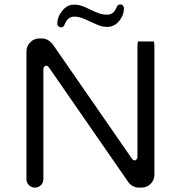

<svg xmlns="http://www.w3.org/2000/svg" viewBox="-20 -856 824 875"><path d="M608.9 -667Q606.4 -660.6 606.4 -641.6V-141.6Q606.4 -133.8 601.1 -128.4Q597.7 -125 594 -125Q590.3 -125 588.4 -126.5Q584.5 -128.4 580.6 -133.8L220.2 -654.3Q198.7 -680.7 170.9 -680.7H158.2Q134.8 -680.7 117.7 -663.1Q100.6 -645.5 100.6 -622.1V-39.1Q100.6 -23.4 111.8 -12.2Q123.5 -1 138.7 -1Q154.8 -1 167 -12.7Q177.7 -23.9 177.7 -39.1V-540Q177.7 -545.9 180.7 -550.8L183.1 -553.2Q186.5 -556.6 190.2 -556.6Q193.8 -556.6 196 -555.2Q198.2 -553.7 199.7 -552.2Q202.1 -549.8 203.6 -547.9L565.9 -24.4Q573.7 -14.2 586.4 -7.6Q599.1 -1 613.3 -1H625Q648.9 -1 667 -18.6Q683.6 -35.6 683.6 -58.6V-641.6Q683.6 -660.6 681.2 -667ZM258.8 -731.4Q270.5 -731.4 274.9 -745.6Q289.6 -780.3 318.4 -780.3Q335 -780.3 350.3 -775.1Q365.7 -770 391.6 -757.3Q421.4 -743.7 432.6 -739.7Q443.8 -735.8 451.9 -734.6Q460 -733.4 468.8 -733.4Q500.5 -733.4 522.5 -759.8Q544.9 -786.6 544.9 -819.8Q543.9 -827.1 539.6 -831.5Q535.2 -835.9 528.3 -835.9Q521.5 -835.9 516.6 -831.5Q512.7 -827.1 509.3 -818.4Q502.4 -803.2 492.4 -796.1Q482.4 -789.1 467.8 -789.1Q450.2 -789.1 434.3 -794.2Q418.5 -799.3 392.6 -812Q366.7 -824.7 350.8 -829.8Q335 -835 319.3 -835Q303.7 -835 292.5 -830.1Q276.9 -823.2 264.2 -807.6Q241.2 -779.8 241.2 -748Q241.2 -741.2 246.6 -736.3Q250 -732.9 252.9 -732.2Q255.9 -731.4 258.8 -731.4Z"/></svg>

Font: YuPearl-Light
Style: Light
Weight: 300
Designer: Max Yao
Foundry: Max-Everyday
Version: Version 1.011; ttfautohint (v1.8.3)